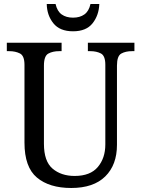

<svg xmlns="http://www.w3.org/2000/svg" viewBox="-20 -927 704 957"><path d="M335 10Q226 10 164 -42Q102 -94 102 -216V-604Q102 -649 79.5 -660.5Q57 -672 26 -672H14V-714H287V-672H275Q243 -672 221 -660Q199 -648 199 -600V-210Q199 -123 242 -86.5Q285 -50 352 -50Q430 -50 467.5 -94.5Q505 -139 505 -207V-604Q505 -649 483 -660.5Q461 -672 430 -672H418V-714H650V-672H638Q606 -672 584.5 -660Q563 -648 563 -600V-205Q563 -105 504.5 -47.5Q446 10 335 10ZM344 -771Q278 -771 246 -811Q214 -851 213 -907H257Q265 -871 287.5 -855Q310 -839 344 -839Q378 -839 400.5 -855Q423 -871 431 -907H475Q473 -851 441.5 -811Q410 -771 344 -771Z"/></svg>

Font: Noto Serif Myanmar SemiCondensed
Style: Regular
Weight: 400
Width: 4
Designer: Ben Mitchell and the Monotype Design Team
Foundry: Monotype Imaging Inc.
Version: Version 2.106; ttfautohint (v1.8.4.7-5d5b)